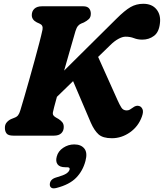

<svg xmlns="http://www.w3.org/2000/svg" viewBox="-20 -734 887 1039"><path d="M266.5 -127Q264.5 -116 269.2 -109.5Q274 -103 283 -98L297 -90Q308.5 -82.5 316.8 -72.8Q325 -63 325 -47Q325 -25.5 311.5 -12.8Q298 0 272.5 0H52Q24.5 0 15.5 -11.8Q6.5 -23.5 6.5 -41.5Q6 -59.5 16.2 -71.5Q26.5 -83.5 40 -89.5L58.5 -97Q71 -101.5 78 -110.5Q85 -119.5 90.5 -138.5Q99 -166 111.5 -209.2Q124 -252.5 138.5 -303.5Q153 -354.5 167 -405.8Q181 -457 192.5 -501Q204 -545 210 -573.5Q214.5 -597.5 194.5 -606L179 -613Q152 -627 152 -652Q152 -673.5 166.2 -686.8Q180.5 -700 207.5 -700H430.5Q452 -700 461.8 -688.8Q471.5 -677.5 471.5 -660Q471.5 -641 461 -631Q450.5 -621 434 -612.5L420.5 -607Q411 -603.5 402.8 -594.5Q394.5 -585.5 388.5 -566Q378.5 -532 361.8 -473.5Q345 -415 327 -352L609 -631.5Q655 -677.5 686.2 -695.5Q717.5 -713.5 755.5 -713.5Q802 -713.5 826.5 -683.8Q851 -654 845.5 -608.5Q840.5 -560 813.2 -539.8Q786 -519.5 750 -519.5Q725.5 -519.5 705 -527.5Q684.5 -535.5 659.5 -535.5Q642 -535.5 620 -523.2Q598 -511 577.5 -490.5L511 -426L616.5 -191Q627 -167.5 636.8 -152Q646.5 -136.5 665.5 -136.5Q675 -136.5 682.5 -140.8Q690 -145 698 -151Q716.5 -165.5 732.5 -160.5Q744.5 -157.5 751 -143.5Q757.5 -129.5 748 -103.5Q729 -50 683.5 -18Q638 14 585.5 14Q536.5 14 513.2 -7Q490 -28 471.5 -70L375.5 -295L288 -210Q279 -177.5 273.2 -155.2Q267.5 -133 266.5 -127ZM333.5 171Q303 171 291.5 155.2Q280 139.5 287 113.5Q294.5 84 322 65.8Q349.5 47.5 381.5 47.5Q418.5 47.5 436.5 70Q454.5 92.5 442.5 137Q428.5 190.5 392.2 227.8Q356 265 286 283Q267 288 258 282Q249 276 249.5 263Q251 235.5 285 226Q325.5 214.5 339.5 204.8Q353.5 195 356.5 184Q360 171 343 171Z"/></svg>

Font: Fraunces 9pt SuperSoft
Style: Bold Italic
Weight: 700
Italic angle: -16°
Version: Version 1.000;[b76b70a41]